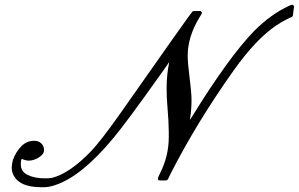

<svg xmlns="http://www.w3.org/2000/svg" viewBox="-20 -746 1248 802"><path d="M100 -75Q88 -75 72 -82Q67 -82 67 -59Q67 -29 96 -15Q125 -1 167 -1Q187 -1 197 -3Q270 -21 360 -114Q401 -157 478 -266Q779 -695 784 -698Q786 -700 802 -700H818Q824 -694 824 -692Q824 -690 813 -673Q764 -592 764 -513Q764 -485 772 -421Q780 -357 780 -330Q780 -289 775 -259Q775 -256 774 -252Q773 -246 773 -245Q778 -252 783 -260Q936 -508 1042 -617Q1112 -687 1188 -722Q1197 -726 1200 -726Q1208 -726 1208 -717Q1208 -714 1205.5 -697Q1203 -680 1203 -679L1199 -675Q1197 -675 1181 -667Q1156 -655 1133 -639Q1050 -583 959 -456Q801 -234 692 -19Q682 3 679 6Q677 8 660 8Q643 8 641 6Q637 0 646 -17Q685 -92 685 -173V-196Q685 -234 679 -306Q676 -334 676 -380Q676 -434 687 -487Q676 -472 664 -454Q505 -230 454 -170Q322 -10 211 27Q185 36 163 36H152Q53 36 32 -25Q29 -34 29 -46Q29 -60 34 -78Q46 -111 68.5 -134.5Q91 -158 123 -158Q141 -158 152.5 -147Q164 -136 164 -119Q164 -102 142.5 -88.5Q121 -75 100 -75Z"/></svg>

Font: KaTeX_Script
Style: Regular
Weight: 400
Version: Version 1.1; ttfautohint (v1.3)